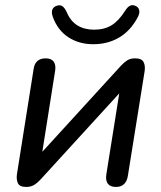

<svg xmlns="http://www.w3.org/2000/svg" viewBox="-20 -722 630 749"><path d="M46.4 -44.3 111.2 -453.1Q114.1 -473.7 126 -484.1Q138 -494.4 158.3 -494.4Q180.2 -494.4 189.5 -481.5Q198.8 -468.6 195 -445.3L139.1 -92.1H110.6L452.2 -466Q464.5 -479.2 476.7 -486.8Q489 -494.4 507.4 -494.4Q532.7 -494.4 540.1 -479.9Q547.6 -465.3 544.1 -443.4L478.6 -34.7Q475.1 -14 463.3 -3.4Q451.6 7.3 432.5 7.3Q410 7.3 400.5 -5.6Q391 -18.5 394.9 -42.4L451.3 -395.6H479.8L138.2 -21.8Q126 -8.5 113.1 -0.6Q100.2 7.3 82.2 7.3Q55.9 7.3 49.4 -8.2Q42.9 -23.7 46.4 -44.3ZM185.9 -656.5Q180 -673.5 184.2 -684.5Q188.4 -695.4 201.8 -699.7Q214.2 -703.9 223.5 -697.7Q232.8 -691.4 240.9 -673.4Q255.3 -639.3 282.3 -622.7Q309.3 -606.2 347.2 -606.2Q387.1 -606.2 415.2 -623.4Q443.3 -640.7 467.7 -679.5Q477.1 -694.2 486.3 -699.2Q495.5 -704.3 506.9 -699.7Q519.9 -695 522.9 -683.2Q525.9 -671.4 517.7 -655.3Q488.9 -601.3 444.4 -575.4Q399.9 -549.5 343.7 -549.5Q288.1 -549.5 246.5 -576.8Q204.9 -604 185.9 -656.5Z"/></svg>

Font: SN Pro Thin
Style: Italic
Weight: 200
Italic angle: -9°
Designer: Tobias Whetton
Foundry: Supernotes
Version: Version 1.003;Glyphs 3.3 (3324)